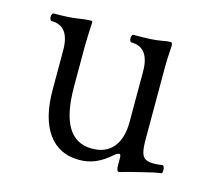

<svg xmlns="http://www.w3.org/2000/svg" viewBox="-72 -502 651 600"><g transform="rotate(15 253.5 -201.5)"><path d="M351.1 -6.3V-27.8Q351.1 -39.6 346.2 -39.6Q340.3 -39.6 331.5 -32.2Q305.7 -9.3 281.2 1Q256.8 11.2 229 11.2Q163.6 11.2 128.2 -38.3Q92.8 -87.9 92.8 -179.7V-306.6Q92.8 -385.7 34.2 -385.7Q31.2 -385.7 29.5 -389.4Q27.8 -393.1 27.8 -397.9Q27.8 -403.3 29.5 -406.7Q31.2 -410.2 34.2 -410.2Q85 -410.2 111.3 -414.6Q137.7 -418.9 151.4 -418.9Q157.7 -418.9 157.7 -415.5Q154.8 -358.4 154.8 -337.9V-206.5Q154.8 -119.1 180.7 -76.2Q206.5 -33.2 258.8 -33.2Q303.2 -33.2 327.1 -62Q351.1 -90.8 351.1 -144.5V-306.6Q351.1 -385.7 292.5 -385.7Q289.6 -385.7 287.8 -389.4Q286.1 -393.1 286.1 -397.9Q286.1 -403.3 287.8 -406.7Q289.6 -410.2 292.5 -410.2Q355.5 -410.2 377.9 -414.6Q400.4 -418.9 410.2 -418.9Q413.6 -418.9 415 -416.3Q416.5 -413.6 416.5 -407.2Q413.6 -362.8 413.6 -337.9V-106Q413.6 -78.1 417.2 -63.7Q420.9 -49.3 430.2 -43.7Q439.5 -38.1 457 -38.1Q468.8 -38.1 484.9 -40.5Q488.3 -41 490.2 -36.4Q492.2 -31.7 492.2 -25.4Q492.2 -21 491.2 -18.1Q490.2 -15.1 488.3 -15.1Q470.2 -13.2 426.3 -2Q377.4 9.8 363.3 14.6Q360.4 15.6 358.9 15.6Q351.1 15.6 351.1 -6.3Z"/></g></svg>

Font: JuniusX Light
Style: Regular
Weight: 300
Designer: Peter S. Baker
Foundry: Briery Creek Software
Version: Version 1.008